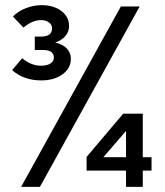

<svg xmlns="http://www.w3.org/2000/svg" viewBox="-20 -725 640 745"><path d="M140 -413Q72 -413 27 -453L66 -499Q101 -470 139 -470Q162 -470 175.5 -478.5Q189 -487 189 -501Q189 -531 147 -531H115V-583H139Q182 -583 182 -615Q182 -629 170 -638Q158 -647 139 -647Q106 -647 71 -618L30 -661Q51 -682 81 -693.5Q111 -705 141 -705Q188 -705 218 -682.5Q248 -660 248 -624Q248 -602 233.5 -585Q219 -568 194 -560Q222 -554 238.5 -537.5Q255 -521 255 -497Q255 -460 222.5 -436.5Q190 -413 140 -413ZM62 0 449 -700H522L135 0ZM469 0V-63H316V-116L458 -284H534V-115H568V-63H534V0ZM381 -115H469V-217Z"/></svg>

Font: Red Hat Mono Medium
Style: Regular
Weight: 500
Monospace: yes
Designer: Pentagram, MCKL
Foundry: Pentagram, MCKL
Version: Version 1.023; ttfautohint (v1.8.3)